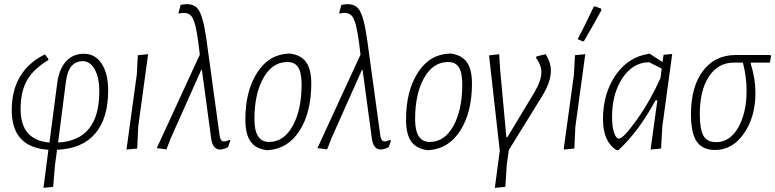

<svg xmlns="http://www.w3.org/2000/svg" viewBox="-20 -722 3763 932"><path d="M191 190 215 5Q37 -6 37 -187Q37 -378 198 -458L215 -436L214 -430Q142 -387 111 -332Q80 -277 80 -192Q80 -42 220 -30L258 -320Q267 -387 300.5 -424Q334 -461 387 -461Q442 -461 473.5 -413Q505 -365 505 -283Q505 -147 442 -73.5Q379 0 257 5L247 79L238 185ZM300 -326 262 -30Q462 -41 462 -278Q462 -345 440 -385Q418 -425 382 -425Q312 -425 300 -326Z M699 -459 651 -108 646 -1 594 4 644 -360 649 -454Z M788 3 741 -3 950 -457 943 -514Q930 -614 911.5 -640.5Q893 -667 847 -656V-662L857 -698Q916 -711 941 -678.5Q966 -646 982 -531L1046 -65Q1049 -42 1059.5 -37Q1070 -32 1093 -43L1098 -39L1087 -8Q1070 2 1048 4Q1012 3 1005 -50L960 -383H957L809 -51Z M1382 -462H1388Q1441 -455 1466 -420.5Q1491 -386 1491 -317Q1491 -178 1435 -89Q1379 0 1281 7H1275Q1221 0 1196 -35.5Q1171 -71 1171 -142Q1171 -280 1228 -369Q1285 -458 1382 -462ZM1375 -421Q1302 -421 1258.5 -343.5Q1215 -266 1215 -143Q1215 -33 1286 -33Q1358 -33 1401 -111Q1444 -189 1444 -313Q1444 -369 1427.5 -395Q1411 -421 1375 -421Z M1568 3 1521 -3 1730 -457 1723 -514Q1710 -614 1691.5 -640.5Q1673 -667 1627 -656V-662L1637 -698Q1696 -711 1721 -678.5Q1746 -646 1762 -531L1826 -65Q1829 -42 1839.5 -37Q1850 -32 1873 -43L1878 -39L1867 -8Q1850 2 1828 4Q1792 3 1785 -50L1740 -383H1737L1589 -51Z M2162 -462H2168Q2221 -455 2246 -420.5Q2271 -386 2271 -317Q2271 -178 2215 -89Q2159 0 2061 7H2055Q2001 0 1976 -35.5Q1951 -71 1951 -142Q1951 -280 2008 -369Q2065 -458 2162 -462ZM2155 -421Q2082 -421 2038.5 -343.5Q1995 -266 1995 -143Q1995 -33 2066 -33Q2138 -33 2181 -111Q2224 -189 2224 -313Q2224 -369 2207.5 -395Q2191 -421 2155 -421Z M2628 -459Q2654 -421 2654 -378Q2654 -325 2612 -256L2450 6L2440 77L2433 185L2382 190L2406 10L2354 -453L2403 -459L2408 -382L2438 -56H2443L2573 -272Q2608 -330 2608 -372Q2608 -406 2582 -441L2584 -448Z M2862 -689 2869 -691 2898 -680 2899 -672Q2868 -614 2815 -523L2809 -521L2784 -532Q2814 -587 2862 -689ZM2821 -459 2773 -108 2768 -1 2716 4 2766 -360 2771 -454Z M2971 6Q2907 -36 2907 -143Q2907 -267 2967.5 -356Q3028 -445 3130 -461H3134L3196 -421L3201 -456L3243 -460L3195 -108L3189 -1L3138 4L3171 -235H3162Q3081 -85 2983 6ZM2951 -154Q2951 -106 2961 -77.5Q2971 -49 2984 -49Q3006 -49 3072 -142Q3138 -235 3186 -343L3192 -389L3131 -420Q3052 -419 3001.5 -343Q2951 -267 2951 -154Z M3451 6Q3390 6 3362 -35Q3334 -76 3334 -167Q3334 -301 3392.5 -378Q3451 -455 3552 -455H3720L3723 -450L3717 -418H3626L3624 -413Q3647 -341 3647 -271Q3647 -155 3591.5 -74.5Q3536 6 3451 6ZM3457 -32Q3523 -32 3563.5 -103Q3604 -174 3604 -282Q3604 -350 3586 -418H3542Q3466 -418 3421.5 -351Q3377 -284 3377 -168Q3377 -93 3395 -62.5Q3413 -32 3457 -32Z"/></svg>

Font: Alegreya Sans Light
Style: Italic
Weight: 300
Italic angle: -7°
Designer: Juan Pablo del Peral
Foundry: Huerta Tipografica
Version: Version 2.007